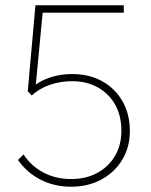

<svg xmlns="http://www.w3.org/2000/svg" viewBox="-20 -696 570 726"><path d="M249 10Q186 10 134.5 -16Q83 -42 48 -91L69 -112Q98 -68 144.5 -43.5Q191 -19 249 -19Q305 -19 347.5 -42Q390 -65 414.5 -106Q439 -147 439 -202Q439 -258 415.5 -300Q392 -342 350 -365.5Q308 -389 253 -389Q208 -389 168 -375Q128 -361 100 -335L94 -358Q114 -378 139 -390.5Q164 -403 192.5 -409.5Q221 -416 253 -416Q318 -416 367 -388.5Q416 -361 443.5 -312.5Q471 -264 471 -201Q471 -139 442 -91.5Q413 -44 363 -17Q313 10 249 10ZM100 -335 85 -351 114 -676H144L113 -351ZM131 -648 114 -676H448V-648Z"/></svg>

Font: Outfit Thin Thin
Style: Regular
Weight: 250
Version: Version 1.100;gftools[0.9.27]